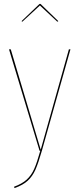

<svg xmlns="http://www.w3.org/2000/svg" viewBox="-20 -770 406 981"><path d="M194 0Q176 63 161 97Q146 131 121.5 153.5Q97 176 54 191L52 184Q93 169 116.5 147.5Q140 126 154.5 93.5Q169 61 186 0H182L26 -518H35L188 -5L332 -518H340ZM90 -662 182 -750H187L278 -662L273 -659L184 -742L94 -659Z"/></svg>

Font: Fira Sans Compressed Eight
Style: Regular
Weight: 100
Width: 1
Designer: bBox Type GmbH & Carrois Corporate GbR & Edenspiekermann AG
Foundry: bBox Type GmbH & Carrois Corporate GbR & Edenspiekermann AG
Version: Version 4.301